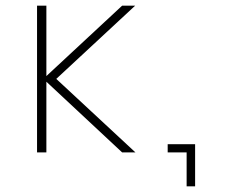

<svg xmlns="http://www.w3.org/2000/svg" viewBox="-20 -539 820 679"><path d="M412 0H459L179 -260L458 -519H412L144 -270V-519H111V0H144V-250ZM640 120H670V-29H573V0H640Z"/></svg>

Font: Chess Sans ExtraLight
Style: Regular
Weight: 275
Designer: Wolf Bōese
Foundry: Wolf Bōese
Version: Version 7.223;Glyphs 3.3 (3306)